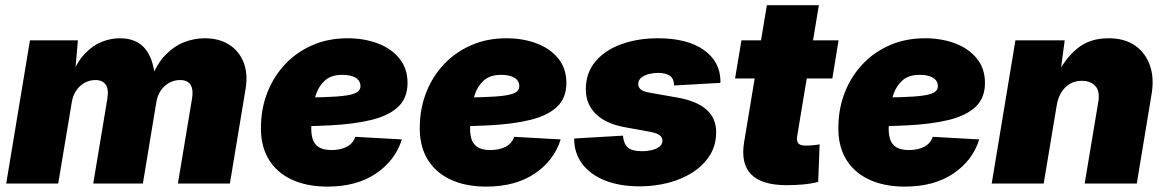

<svg xmlns="http://www.w3.org/2000/svg" viewBox="-20 -691 4394 723"><path d="M3.4 0 92.8 -539.1H273.4L260.7 -396.5L247.6 -402.8Q269.5 -457 299.1 -488.3Q328.6 -519.5 362.5 -533.2Q396.5 -546.9 431.2 -546.9Q472.7 -546.9 501.5 -529.3Q530.3 -511.7 546.4 -474.4Q562.5 -437 565.4 -378.4L547.4 -391.1Q569.8 -449.7 603 -483.9Q636.2 -518.1 674.3 -532.5Q712.4 -546.9 751 -546.9Q805.2 -546.9 843 -522.7Q880.9 -498.5 897.5 -455.6Q914.1 -412.6 904.8 -356.4L845.7 0H649.9L703.1 -319.8Q707 -343.8 702.9 -359.1Q698.7 -374.5 687.5 -382.1Q676.3 -389.6 658.2 -389.6Q635.7 -389.6 616.7 -378.9Q597.7 -368.2 585.2 -349.6Q572.8 -331.1 568.8 -307.1L518.1 0H331.1L384.3 -319.8Q390.1 -355.5 377.9 -372.6Q365.7 -389.6 339.4 -389.6Q316.9 -389.6 298.1 -378.9Q279.3 -368.2 266.8 -349.6Q254.4 -331.1 250.5 -307.1L199.2 0Z M1212.9 11.7Q1133.8 11.7 1076.2 -15.9Q1018.6 -43.5 989 -95.9Q959.5 -148.4 962.9 -222.7Q964.8 -289.1 988.8 -347.7Q1012.7 -406.2 1055.4 -450.9Q1098.1 -495.6 1157.2 -521.2Q1216.3 -546.9 1289.1 -546.9Q1351.1 -546.9 1402.3 -527.6Q1453.6 -508.3 1484.1 -470.7Q1514.6 -433.1 1514.6 -378.9Q1514.6 -322.3 1479.7 -289.1Q1444.8 -255.9 1379.6 -239.7Q1314.5 -223.6 1223.4 -219Q1132.3 -214.4 1019.5 -214.4L1037.6 -323.2Q1134.8 -323.2 1194.1 -325Q1253.4 -326.7 1284.4 -331.5Q1315.4 -336.4 1326.4 -345Q1337.4 -353.5 1337.4 -366.2Q1337.4 -386.7 1319.6 -397.9Q1301.8 -409.2 1268.6 -409.2Q1228 -409.2 1204.6 -388.7Q1181.2 -368.2 1170.4 -336.9Q1159.7 -305.7 1156.2 -273.4Q1152.8 -241.2 1152.3 -217.8Q1150.9 -190.9 1156.5 -170.2Q1162.1 -149.4 1179 -137.7Q1195.8 -126 1228.5 -126Q1263.2 -126 1286.9 -138.9Q1310.5 -151.9 1317.9 -175.8L1493.2 -166Q1468.3 -86.4 1395.5 -37.4Q1322.8 11.7 1212.9 11.7Z M1811 11.7Q1731.9 11.7 1674.3 -15.9Q1616.7 -43.5 1587.2 -95.9Q1557.6 -148.4 1561 -222.7Q1563 -289.1 1586.9 -347.7Q1610.8 -406.2 1653.6 -450.9Q1696.3 -495.6 1755.4 -521.2Q1814.5 -546.9 1887.2 -546.9Q1949.2 -546.9 2000.5 -527.6Q2051.8 -508.3 2082.3 -470.7Q2112.8 -433.1 2112.8 -378.9Q2112.8 -322.3 2077.9 -289.1Q2043 -255.9 1977.8 -239.7Q1912.6 -223.6 1821.5 -219Q1730.5 -214.4 1617.7 -214.4L1635.7 -323.2Q1732.9 -323.2 1792.2 -325Q1851.6 -326.7 1882.6 -331.5Q1913.6 -336.4 1924.6 -345Q1935.5 -353.5 1935.5 -366.2Q1935.5 -386.7 1917.7 -397.9Q1899.9 -409.2 1866.7 -409.2Q1826.2 -409.2 1802.7 -388.7Q1779.3 -368.2 1768.6 -336.9Q1757.8 -305.7 1754.4 -273.4Q1751 -241.2 1750.5 -217.8Q1749 -190.9 1754.6 -170.2Q1760.3 -149.4 1777.1 -137.7Q1793.9 -126 1826.7 -126Q1861.3 -126 1885 -138.9Q1908.7 -151.9 1916 -175.8L2091.3 -166Q2066.4 -86.4 1993.7 -37.4Q1920.9 11.7 1811 11.7Z M2388.7 10.7Q2313.5 10.7 2258.1 -11.5Q2202.6 -33.7 2172.6 -73.7Q2142.6 -113.8 2142.1 -166.5Q2142.1 -167.5 2142.1 -168.2Q2142.1 -168.9 2142.1 -169.4L2325.7 -180.2Q2328.6 -149.4 2344.2 -135.5Q2359.9 -121.6 2398.9 -121.6Q2416 -121.6 2433.3 -125.5Q2450.7 -129.4 2462.6 -138.2Q2474.6 -147 2474.6 -161.6Q2474.6 -174.3 2463.1 -182.4Q2451.7 -190.4 2424.8 -195.3L2330.6 -212.4Q2259.8 -225.6 2222.9 -262.7Q2186 -299.8 2186 -354Q2186 -417.5 2222.9 -460.4Q2259.8 -503.4 2321.3 -525.1Q2382.8 -546.9 2457 -546.9Q2567.9 -546.9 2629.9 -503.2Q2691.9 -459.5 2692.9 -386.2Q2692.9 -384.8 2692.9 -382.8Q2692.9 -380.9 2692.4 -378.9L2518.6 -369.1Q2517.6 -395.5 2502 -406Q2486.3 -416.5 2457.5 -416.5Q2441.4 -416.5 2424.3 -412.4Q2407.2 -408.2 2395.3 -398.9Q2383.3 -389.6 2383.3 -373.5Q2383.3 -363.8 2391.4 -355.5Q2399.4 -347.2 2422.4 -342.8L2530.3 -323.7Q2603 -311 2639.9 -278.6Q2676.8 -246.1 2676.8 -193.4Q2676.8 -144.5 2653.3 -106.7Q2629.9 -68.8 2589.1 -42.5Q2548.3 -16.1 2496.6 -2.7Q2444.8 10.7 2388.7 10.7Z M3137.7 -539.1 3114.3 -395.5H2748L2772 -539.1ZM2867.7 -671.4H3063.5L2981.9 -178.2Q2979 -159.7 2986.3 -151.1Q2993.7 -142.6 3015.1 -142.6Q3024.9 -142.6 3042.7 -144.3Q3060.5 -146 3066.4 -147.5L3061 -5.9Q3030.8 1.5 3000.5 3.9Q2970.2 6.3 2942.4 6.3Q2848.6 6.3 2808.6 -34.4Q2768.6 -75.2 2782.2 -156.7Z M3387.2 11.7Q3308.1 11.7 3250.5 -15.9Q3192.9 -43.5 3163.3 -95.9Q3133.8 -148.4 3137.2 -222.7Q3139.2 -289.1 3163.1 -347.7Q3187 -406.2 3229.7 -450.9Q3272.5 -495.6 3331.5 -521.2Q3390.6 -546.9 3463.4 -546.9Q3525.4 -546.9 3576.7 -527.6Q3627.9 -508.3 3658.4 -470.7Q3689 -433.1 3689 -378.9Q3689 -322.3 3654.1 -289.1Q3619.1 -255.9 3554 -239.7Q3488.8 -223.6 3397.7 -219Q3306.6 -214.4 3193.8 -214.4L3211.9 -323.2Q3309.1 -323.2 3368.4 -325Q3427.7 -326.7 3458.7 -331.5Q3489.7 -336.4 3500.7 -345Q3511.7 -353.5 3511.7 -366.2Q3511.7 -386.7 3493.9 -397.9Q3476.1 -409.2 3442.9 -409.2Q3402.3 -409.2 3378.9 -388.7Q3355.5 -368.2 3344.7 -336.9Q3334 -305.7 3330.6 -273.4Q3327.1 -241.2 3326.7 -217.8Q3325.2 -190.9 3330.8 -170.2Q3336.4 -149.4 3353.3 -137.7Q3370.1 -126 3402.8 -126Q3437.5 -126 3461.2 -138.9Q3484.9 -151.9 3492.2 -175.8L3667.5 -166Q3642.6 -86.4 3569.8 -37.4Q3497.1 11.7 3387.2 11.7Z M3959 -293 3910.2 0H3714.4L3803.7 -539.1H3989.3L3970.7 -398.9L3958.5 -405.3Q3988.8 -468.3 4035.6 -507.6Q4082.5 -546.9 4154.3 -546.9Q4214.8 -546.9 4254.4 -519.3Q4293.9 -491.7 4310.3 -444.1Q4326.7 -396.5 4316.4 -336.4L4260.7 0H4064.5L4115.7 -307.1Q4122.6 -347.7 4104.5 -367.2Q4086.4 -386.7 4054.2 -386.7Q4027.8 -386.7 4008.1 -374.8Q3988.3 -362.8 3975.8 -341.8Q3963.4 -320.8 3959 -293Z"/></svg>

Font: Inter 18pt Black
Style: Italic
Weight: 900
Italic angle: -9.3988°
Designer: Rasmus Andersson
Foundry: rsms
Version: Version 4.001;git-66647c0bb